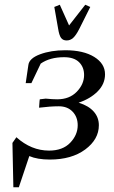

<svg xmlns="http://www.w3.org/2000/svg" viewBox="-20 -663 479 806"><path d="M32.2 -63 48.8 -86.9Q111.3 -30.8 186 -30.8Q243.2 -30.8 274.7 -63.7Q306.2 -96.7 306.2 -137.2Q306.2 -171.9 284.7 -194.3Q263.2 -216.8 227.1 -216.8Q190.9 -216.8 144 -210.9L146 -238.8L147 -246.1L171.9 -249Q200.2 -246.1 220.2 -246.1Q271.5 -246.1 302.2 -277.8Q333 -309.6 333 -348.1Q333 -381.3 311.8 -402.1Q290.5 -422.9 249 -422.9Q189.5 -422.9 150.9 -396L111.8 -314H87.9L99.1 -390.1Q102.5 -418 148.2 -435.1Q193.8 -452.1 253.9 -452.1Q330.1 -452.1 375.5 -424.1Q420.9 -396 420.9 -351.1Q420.9 -310.5 390.1 -279.5Q359.4 -248.5 310.1 -231.9Q351.6 -219.2 373.3 -194.8Q395 -170.4 395 -137.2Q395 -78.1 337.9 -35.6Q280.8 6.8 189 6.8Q136.7 6.8 103 -7.8L59.1 123H36.1ZM208 -633.8 231 -643.1 270 -556.2 337.9 -643.1 358.9 -633.8 313 -542Q299.3 -515.1 287.4 -504.2Q275.4 -493.2 259.8 -493.2Q244.1 -493.2 236.3 -503.9Q228.5 -514.6 224.1 -542Z"/></svg>

Font: Dihjauti S
Style: Bold Italic
Weight: 700
Italic angle: -9°
Designer: T. Christopher White
Version: Version 3.0.0